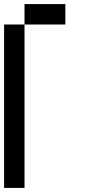

<svg xmlns="http://www.w3.org/2000/svg" viewBox="-20 -920 440 940"><path d="M0 0V-800H100V0ZM100 -800V-900H300V-800Z"/></svg>

Font: Galmuri9 Regular
Style: Regular
Weight: 400
Designer: Lee Minseo (quiple)
Version: Version 2.399;hotconv 1.1.1;makeotfexe 2.6.0 DEVELOPMENT